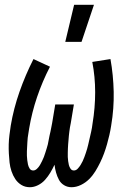

<svg xmlns="http://www.w3.org/2000/svg" viewBox="-20 -775 540 803"><path d="M105 8Q85 8 69.5 -1.5Q54 -11 44 -26Q34 -41 28 -59Q22 -77 20 -95.5Q18 -114 17 -133Q16 -152 16.5 -171.5Q17 -191 19.5 -210.5Q22 -230 25 -250Q37 -321 61.5 -391Q86 -461 120 -528L189 -496Q157 -434 135 -369Q113 -304 102 -238Q101 -229 99 -219Q97 -209 96 -199.5Q95 -190 94.5 -180.5Q94 -171 93.5 -161.5Q93 -152 92.5 -142.5Q92 -133 92.5 -123.5Q93 -114 94 -105Q95 -96 97 -87Q99 -78 104 -70Q109 -62 119 -62Q127 -62 134.5 -69Q142 -76 147 -84.5Q152 -93 156 -101.5Q160 -110 163.5 -118.5Q167 -127 169.5 -136Q172 -145 175 -153.5Q178 -162 180 -171Q182 -180 183.5 -189Q185 -198 187 -207Q189 -216 191 -224.5Q193 -233 194.5 -242Q196 -251 198 -260L211 -338H289L276 -260Q274 -251 272.5 -242Q271 -233 270 -224.5Q269 -216 268 -207Q267 -198 266.5 -189Q266 -180 265 -171.5Q264 -163 264 -154Q264 -145 263.5 -136Q263 -127 263.5 -118.5Q264 -110 265 -101.5Q266 -93 268 -85Q270 -77 275 -69.5Q280 -62 289 -62Q298 -62 305 -69.5Q312 -77 317 -85Q322 -93 326 -101.5Q330 -110 333 -118.5Q336 -127 339 -135.5Q342 -144 344.5 -153Q347 -162 349 -170.5Q351 -179 353 -188Q355 -197 357 -205.5Q359 -214 361 -223Q363 -232 364.5 -240.5Q366 -249 367 -258Q378 -324 378 -389Q378 -454 366 -516L442 -528Q454 -461 455.5 -391Q457 -321 445 -250Q442 -230 437.5 -210.5Q433 -191 427.5 -171.5Q422 -152 415 -133Q408 -114 399 -95.5Q390 -77 379 -59Q368 -41 353 -26Q338 -11 318.5 -1.5Q299 8 279 8Q262 8 248 -0.5Q234 -9 226.5 -23Q219 -37 214.5 -53Q210 -69 208 -86Q200 -69 190.5 -53Q181 -37 168.5 -23Q156 -9 139 -0.5Q122 8 105 8ZM253 -600 290 -755H373L321 -600Z"/></svg>

Font: Iosevka Curly
Style: Italic
Weight: 400
Italic angle: -9°
Monospace: yes
Designer: Belleve Invis
Foundry: Belleve Invis
Version: Version 22.1.2; ttfautohint (v1.8.4)